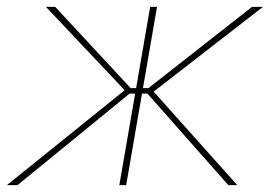

<svg xmlns="http://www.w3.org/2000/svg" viewBox="-36 -540 788 560"><path d="M334 -282 335 -269 98 -520H125L345 -283H367L364 -267H342L15 0H-16ZM402 -520H422L332 0H312ZM394 -267H373L376 -283H397L699 -520H731L406 -268L403 -283L656 0H630Z"/></svg>

Font: Fixel Italic Variable 20240409 Display Thin
Style: Italic
Weight: 100
Italic angle: -10°
Designer: AlfaBravo + MacPaw
Foundry: Kyrylo Tkachov, Marchela Mozhyna, Serhii Makarenko, Maria Weinstein, Zakhar Kryvoshyya
Version: Version 1.211;Glyphs 3.2 (3225)